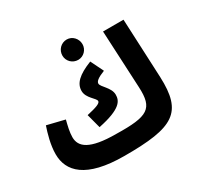

<svg xmlns="http://www.w3.org/2000/svg" viewBox="-176 -1021 1273 1243"><g transform="rotate(-30 461.0 -399.0)"><path d="M466 -667C507 -667 540 -701 540 -742C540 -784 507 -819 466 -819C423 -819 390 -784 390 -742C390 -701 423 -667 466 -667ZM414 21C783 22 880 -36 869 -305L849 -746H696L717 -317C725 -154 674 -124 440 -129C239 -129 182 -180 182 -252C182 -290 193 -334 203 -373L72 -405C55 -355 33 -280 33 -211C33 -83 126 21 414 21ZM367 -221C543 -257 563 -306 563 -351C563 -405 501 -443 501 -469C501 -485 520 -502 574 -523L527 -619C425 -579 383 -537 383 -482C383 -427 444 -394 444 -372C444 -355 411 -343 339 -327Z"/></g></svg>

Font: Noto Sans Arabic UI SmCn XBd
Style: Regular
Weight: 800
Width: 4
Designer: Monotype Design Team, Nadine Chahine and Nizar Qandah
Foundry: Monotype Imaging Inc.
Version: Version 2.010